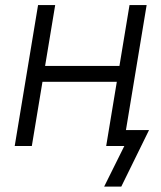

<svg xmlns="http://www.w3.org/2000/svg" viewBox="-20 -562 621 739"><path d="M457 -308.1 446.3 -247.1H126.5L137.2 -308.1ZM192.4 -542.5 102.5 0H36.6L126.5 -542.5ZM544.4 -542.5 454.6 0H388.7L478.5 -542.5ZM380.9 156.2 458.5 0H417L427.2 -61.5H553.7L446.8 156.2Z"/></svg>

Font: Inter 16pt Light
Style: Italic
Weight: 300
Italic angle: -9.3988°
Version: Version 4.001;git-66647c0bb